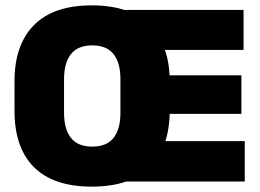

<svg xmlns="http://www.w3.org/2000/svg" viewBox="-20 -676 970 715"><path d="M321.5 19Q179.5 19 106.8 -53.2Q34 -125.5 34 -263.5V-373.5Q34 -509.5 106.8 -582.8Q179.5 -656 321.5 -656Q466.5 -656 539.2 -580.8Q612 -505.5 612 -373.5V-263.5Q612 -129.5 539.2 -55.2Q466.5 19 321.5 19ZM323.5 -130Q377 -130 402.8 -162.5Q428.5 -195 428.5 -256V-381Q428.5 -442 402.8 -474.5Q377 -507 323.5 -507Q270 -507 244.2 -474.5Q218.5 -442 218.5 -381V-256Q218.5 -195 244.2 -162.5Q270 -130 323.5 -130ZM421 0V-150.5H891.5V0ZM532.5 -252V-395.5H879V-252ZM421 -490V-639H887V-490Z"/></svg>

Font: Anek Gurmukhi ExtraBold
Style: Regular
Weight: 800
Designer: Sarang Kulkarni (Gurmukhi), Yesha Goshar (Latin)
Foundry: Ek Type
Version: Version 1.003